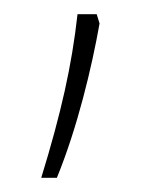

<svg xmlns="http://www.w3.org/2000/svg" viewBox="-20 -121 216 270"><path d="M120 -88 116 -101H89C81 -29 66 38 38 129H60C89 58 109 -26 120 -88Z"/></svg>

Font: Noto Sans Armenian ExtraCondensed Thin
Style: Regular
Weight: 100
Width: 2
Designer: Monotype Design Team
Foundry: Monotype Imaging Inc.
Version: Version 2.008